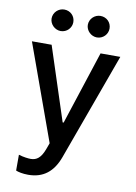

<svg xmlns="http://www.w3.org/2000/svg" viewBox="-102 -820 770 1090"><g transform="rotate(10 283.0 -275.0)"><path d="M138.5 204.5C226.2 204.5 281.6 158.7 313.2 72.8L538 -545.5H424L285.9 -122.2H280.2L142 -545.5H28.4L228 7.1L214.8 43.3C195.3 95.5 171.5 112.9 138.1 113.3C124.6 113.6 94.1 110.1 67.5 101.6V192.8C80.3 198.5 106.5 204.5 138.5 204.5ZM115.8 -692.8C115.8 -659.8 145.2 -631 178.6 -631C214.1 -631 241.1 -659.8 241.1 -692.8C241.1 -728 214.1 -755 178.6 -755C145.2 -755 115.8 -728 115.8 -692.8ZM324.6 -692.8C324.6 -659.8 354 -631 387.4 -631C422.9 -631 449.9 -659.8 449.9 -692.8C449.9 -728 422.9 -755 387.4 -755C354 -755 324.6 -728 324.6 -692.8Z"/></g></svg>

Font: Margiela Sans Medium
Style: Regular
Weight: 500
Designer: Stefan Endress, Andreas Faust
Version: Version 1.100;FEAKit 1.0